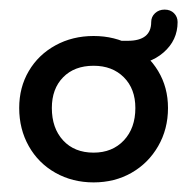

<svg xmlns="http://www.w3.org/2000/svg" viewBox="-20 -370 390 400"><path d="M175 10Q131 10 95.5 -10Q60 -30 40 -65.5Q20 -101 20 -145Q20 -188 40 -222Q60 -256 95.5 -275.5Q131 -295 175 -295Q219 -295 254 -275.5Q289 -256 309.5 -222Q330 -188 330 -145Q330 -101 309.5 -65.5Q289 -30 254 -10Q219 10 175 10ZM175 -52Q214 -52 238 -77.5Q262 -103 262 -145Q262 -185 238 -209Q214 -233 175 -233Q135 -233 111.5 -209Q88 -185 88 -145Q88 -103 111.5 -77.5Q135 -52 175 -52ZM220 -235V-285H246Q295 -285 295 -324Q295 -335 303 -342.5Q311 -350 323 -350Q335 -350 342.5 -342.5Q350 -335 350 -324Q350 -286 320.5 -260.5Q291 -235 246 -235Z"/></svg>

Font: Dongle
Style: Regular
Weight: 400
Designer: Yanghee Ryu
Foundry: Yanghee Ryu
Version: Version 2.000